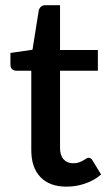

<svg xmlns="http://www.w3.org/2000/svg" viewBox="-20 -690 406 718"><path d="M229 8Q165.5 8 131.2 -27.8Q97 -63.5 97 -128.5V-425.5H41Q32 -425.5 25.5 -431.2Q19 -437 19 -448.5V-492L101.5 -504L125 -651.5Q127.5 -660 133.5 -665.2Q139.5 -670.5 149.5 -670.5H204.5V-503H346V-425.5H204.5V-136Q204.5 -108.5 218 -94Q231.5 -79.5 254 -79.5Q266.5 -79.5 275.5 -82.8Q284.5 -86 291 -89.8Q297.5 -93.5 302.2 -96.8Q307 -100 311.5 -100Q320.5 -100 326 -90L358 -37.5Q333 -15.5 299 -3.8Q265 8 229 8Z"/></svg>

Font: LatoLatin Semibold
Style: Regular
Weight: 600
Designer: Lukasz Dziedzic with Adam Twardoch and Botio Nikoltchev
Foundry: tyPoland Lukasz Dziedzic
Version: Version 2.015; 2015-08-06; http://www.latofonts.com/